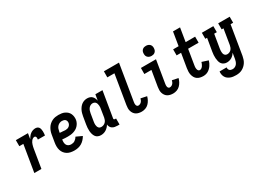

<svg xmlns="http://www.w3.org/2000/svg" viewBox="-36 -1587 3572 2647"><g transform="rotate(-30 1750.0 -263.5)"><path d="M82 0 152 -424H88V-520H281L266 -431Q276 -450 289.5 -468Q303 -486 321 -500Q339 -514 360 -521Q381 -528 401 -528Q418 -528 433 -521.5Q448 -515 456.5 -502Q465 -489 468 -473Q471 -457 472 -441Q473 -425 471.5 -408Q470 -391 468 -375H355Q356 -384 356.5 -393Q357 -402 355.5 -410.5Q354 -419 347.5 -425.5Q341 -432 332 -432Q318 -432 305.5 -424Q293 -416 283.5 -404.5Q274 -393 267.5 -379.5Q261 -366 257 -352.5Q253 -339 249.5 -325.5Q246 -312 244 -298L195 0Z M721 8Q690 8 661 2.5Q632 -3 607.5 -17.5Q583 -32 565.5 -54.5Q548 -77 539.5 -104.5Q531 -132 530.5 -162Q530 -192 535 -222L555 -342Q559 -367 568 -391.5Q577 -416 591 -438.5Q605 -461 625.5 -479Q646 -497 670 -508.5Q694 -520 719 -524Q744 -528 769 -528Q795 -528 820 -524Q845 -520 867 -509.5Q889 -499 906.5 -482.5Q924 -466 934 -444Q944 -422 947 -397Q950 -372 946 -346Q942 -324 931.5 -303Q921 -282 905 -264.5Q889 -247 868.5 -235Q848 -223 825.5 -216Q803 -209 780.5 -206.5Q758 -204 736 -204Q713 -204 691 -205Q669 -206 646 -209V-207Q642 -185 643 -163.5Q644 -142 653 -124.5Q662 -107 680.5 -97.5Q699 -88 721 -88Q736 -88 751.5 -91.5Q767 -95 780.5 -104Q794 -113 805 -125Q816 -137 824 -151L917 -108Q902 -82 881 -59Q860 -36 834 -20.5Q808 -5 778.5 1.5Q749 8 721 8ZM751 -298Q765 -298 779 -301.5Q793 -305 805 -313Q817 -321 825.5 -334Q834 -347 836 -360Q839 -375 835.5 -389.5Q832 -404 822.5 -414Q813 -424 798.5 -428Q784 -432 769 -432Q750 -432 731 -424Q712 -416 697.5 -400.5Q683 -385 676 -365.5Q669 -346 666 -327L662 -305Q673 -303 684.5 -302.5Q696 -302 707 -301.5Q718 -301 729 -299.5Q740 -298 751 -298Z M1141 8Q1115 8 1093 -1.5Q1071 -11 1057.5 -30.5Q1044 -50 1037.5 -73.5Q1031 -97 1029 -121.5Q1027 -146 1029 -171.5Q1031 -197 1035 -222L1055 -342Q1059 -364 1065 -386Q1071 -408 1081 -428.5Q1091 -449 1105.5 -468Q1120 -487 1139.5 -501Q1159 -515 1181 -521.5Q1203 -528 1225 -528Q1247 -528 1267.5 -521.5Q1288 -515 1302.5 -500.5Q1317 -486 1325.5 -467Q1334 -448 1338 -427L1354 -520H1467L1399 -111Q1398 -107 1398.5 -102Q1399 -97 1402 -94Q1405 -91 1409 -89.5Q1413 -88 1418 -88H1434V8H1402Q1380 8 1359.5 4Q1339 0 1322 -11Q1305 -22 1295 -40Q1285 -58 1284 -79Q1273 -60 1257.5 -43.5Q1242 -27 1223 -15Q1204 -3 1183 2.5Q1162 8 1141 8ZM1202 -88Q1220 -88 1237.5 -95Q1255 -102 1268 -115.5Q1281 -129 1288 -146Q1295 -163 1298 -180L1317 -300Q1320 -315 1321.5 -329.5Q1323 -344 1321.5 -358Q1320 -372 1316.5 -385.5Q1313 -399 1305 -410Q1297 -421 1284 -426.5Q1271 -432 1257 -432Q1239 -432 1221.5 -422.5Q1204 -413 1192.5 -397Q1181 -381 1175 -363Q1169 -345 1166 -327L1146 -207Q1144 -193 1142.5 -180Q1141 -167 1142.5 -154Q1144 -141 1147.5 -129Q1151 -117 1158.5 -107Q1166 -97 1177.5 -92.5Q1189 -88 1202 -88Z M1791 8Q1767 8 1744 3Q1721 -2 1702.5 -13.5Q1684 -25 1671 -43.5Q1658 -62 1651.5 -84Q1645 -106 1645.5 -130Q1646 -154 1650 -178L1726 -639H1613L1614 -735H1854L1760 -162Q1758 -150 1757.5 -138Q1757 -126 1760 -115Q1763 -104 1771 -96Q1779 -88 1791 -88Q1804 -88 1817.5 -94Q1831 -100 1840.5 -111Q1850 -122 1855.5 -134.5Q1861 -147 1864 -160L1959 -140Q1952 -112 1937.5 -84.5Q1923 -57 1901 -35Q1879 -13 1849.5 -2.5Q1820 8 1791 8Z M2291 8Q2267 8 2244 3Q2221 -2 2202.5 -13.5Q2184 -25 2171 -43.5Q2158 -62 2151.5 -84Q2145 -106 2145.5 -130Q2146 -154 2150 -178L2191 -424H2078L2079 -520H2319L2260 -162Q2258 -150 2257.5 -138Q2257 -126 2260 -115Q2263 -104 2271 -96Q2279 -88 2291 -88Q2304 -88 2317.5 -94Q2331 -100 2340.5 -111Q2350 -122 2355.5 -134.5Q2361 -147 2364 -160L2459 -140Q2452 -112 2437.5 -84.5Q2423 -57 2401 -35Q2379 -13 2349.5 -2.5Q2320 8 2291 8ZM2290 -590Q2271 -590 2254 -597Q2237 -604 2225.5 -618Q2214 -632 2211.5 -651Q2209 -670 2212 -689Q2214 -703 2221 -715Q2228 -727 2239.5 -735.5Q2251 -744 2264.5 -747Q2278 -750 2291 -750Q2310 -750 2327.5 -743Q2345 -736 2356 -722Q2367 -708 2370 -689Q2373 -670 2369 -651Q2367 -637 2360 -625Q2353 -613 2341.5 -604.5Q2330 -596 2316.5 -593Q2303 -590 2290 -590Z M2770 8Q2744 8 2719 2Q2694 -4 2674.5 -18Q2655 -32 2643 -53.5Q2631 -75 2625.5 -99Q2620 -123 2621 -149Q2622 -175 2626 -201L2663 -424H2592V-520H2679L2714 -735H2826L2791 -520H2942V-424H2775L2736 -186Q2734 -175 2733 -165Q2732 -155 2732 -145Q2732 -135 2734 -125.5Q2736 -116 2740 -107.5Q2744 -99 2752 -93.5Q2760 -88 2770 -88Q2784 -88 2797 -97.5Q2810 -107 2819 -120Q2828 -133 2833.5 -147Q2839 -161 2843 -175L2942 -143Q2937 -124 2928.5 -105.5Q2920 -87 2908 -69.5Q2896 -52 2880.5 -37Q2865 -22 2847 -11.5Q2829 -1 2809 3.5Q2789 8 2770 8Z M3168 223Q3145 223 3121.5 220Q3098 217 3077 208.5Q3056 200 3038.5 186.5Q3021 173 3010 153.5Q2999 134 2995 111Q2991 88 2994 64H3106Q3104 78 3108 90.5Q3112 103 3120.5 111.5Q3129 120 3142 123.5Q3155 127 3168 127Q3187 127 3205.5 118Q3224 109 3236 93Q3248 77 3254.5 58.5Q3261 40 3264 22L3279 -71Q3269 -54 3254.5 -38.5Q3240 -23 3222.5 -12.5Q3205 -2 3185 3Q3165 8 3146 8Q3121 8 3099 -2Q3077 -12 3063.5 -31Q3050 -50 3044.5 -74Q3039 -98 3037 -122.5Q3035 -147 3037 -172Q3039 -197 3043 -222L3077 -424H3049V-520H3232V-424H3190L3154 -207Q3152 -194 3151 -181Q3150 -168 3150.5 -155Q3151 -142 3154 -130Q3157 -118 3164.5 -108Q3172 -98 3183.5 -93Q3195 -88 3208 -88Q3224 -88 3241.5 -95.5Q3259 -103 3270.5 -116.5Q3282 -130 3288.5 -146.5Q3295 -163 3298 -180L3338 -424H3309V-520H3492V-424H3451L3375 37Q3370 62 3362.5 86Q3355 110 3341 132Q3327 154 3307.5 172Q3288 190 3265 202Q3242 214 3217.5 218.5Q3193 223 3168 223Z"/></g></svg>

Font: Iosevka Curly Slab
Style: Bold Italic
Weight: 700
Italic angle: -9°
Monospace: yes
Designer: Belleve Invis
Foundry: Belleve Invis
Version: Version 22.1.2; ttfautohint (v1.8.4)